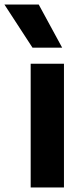

<svg xmlns="http://www.w3.org/2000/svg" viewBox="-80 -828 358 848"><path d="M55.5 0V-546.5H202.5V0ZM63.5 -617.5 -60.5 -808H91L194.5 -617.5Z"/></svg>

Font: Encode Sans Semi Condensed
Style: Bold
Weight: 700
Width: 4
Designer: Multiple Designers
Foundry: Impallari Type
Version: Version 3.000; ttfautohint (v1.8.3) -l 8 -r 50 -G 200 -x 14 